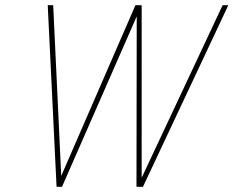

<svg xmlns="http://www.w3.org/2000/svg" viewBox="-20 -720 900 740"><path d="M526 -700H502L216 -42L185 -700H164L198 0H219L507 -657L506 0H531L860 -700H838L526 -35Z"/></svg>

Font: Advent Pro Thin
Style: Italic
Weight: 250
Italic angle: -12°
Version: Version 3.000